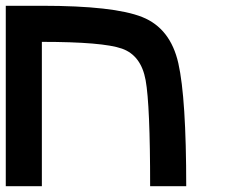

<svg xmlns="http://www.w3.org/2000/svg" viewBox="-20 -645 790 665"><path d="M125 0H0V-625H125Q375 -625 472.7 -585.9Q570.3 -546.9 597.7 -425.8Q625 -304.7 625 0H500Q500 -281.2 484.4 -367.2Q468.8 -453.1 402.3 -476.6Q335.9 -500 125 -500Z"/></svg>

Font: CraftyPE
Style: Regular
Weight: 400
Designer: Erek Butcher
Foundry: Haunted Coop
Version: Version 0.018;April 4, 2024;FontCreator 15.0.0.2962 64-bit